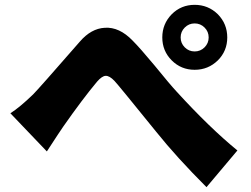

<svg xmlns="http://www.w3.org/2000/svg" viewBox="-20 -754 1040 795"><path d="M745 -558Q762 -541 786 -541Q810 -541 827 -558Q844 -575 844 -599Q844 -623 827 -640Q810 -657 786 -657Q762 -657 745 -640Q728 -623 728 -599Q728 -575 745 -558ZM691 -695Q730 -734 786 -734Q842 -734 882 -695Q921 -655 921 -599Q921 -543 882 -504Q842 -465 786 -465Q730 -465 691 -504Q652 -543 652 -599Q652 -655 691 -695ZM23 -285Q61 -309 117 -363Q140 -386 310 -581Q357 -636 414 -639Q474 -643 529 -586Q560 -555 619 -484Q684 -404 711 -375Q848 -225 963 -131L835 21Q712 -102 627 -208Q466 -407 454 -419Q433 -441 417 -440Q402 -439 382 -416Q321 -343 242 -230Q230 -213 174 -127Z"/></svg>

Font: Source Han Sans CN Heavy
Style: Bold
Weight: 900
Designer: Ryoko NISHIZUKA (kana & ideographs); Paul D. Hunt (Latin, Greek & Cyrillic); Wenlong ZHANG (bopomofo); Sandoll Communica
Foundry: Adobe Systems Incorporated
Version: Version 1.000;PS 1;hotconv 1.0.78;makeotf.lib2.5.61930